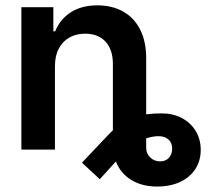

<svg xmlns="http://www.w3.org/2000/svg" viewBox="-20 -557 797 715"><path d="M184.6 0H59.6V-530.3H178.7V-440.4H185.5Q204.1 -486.3 244.4 -511.7Q284.7 -537.1 342.8 -537.1Q397.9 -537.1 439.2 -513.7Q480.5 -490.2 502.7 -445.3Q524.9 -400.4 524.4 -337.9V-131.3Q551.3 -134.8 582 -134.8Q623.5 -134.8 656.5 -117.7Q689.5 -100.6 708.5 -69.6Q727.5 -38.6 727.5 1Q727.5 41 707.8 72Q688 103 651.1 120.4Q614.3 137.7 565.4 137.7Q508.8 137.7 468.8 113Q428.7 88.4 411.6 44.4L351.6 110.4L285.2 48.8L373 -43.9Q389.2 -61.5 400.4 -71.8V-318.4Q400.4 -372.1 373 -401.9Q345.7 -431.6 296.9 -431.6Q263.7 -431.6 238.3 -417.2Q212.9 -402.8 198.7 -375.7Q184.6 -348.6 184.6 -310.5ZM576.2 43.9Q596.7 43.9 608.9 30.8Q621.1 17.6 621.1 -3.9Q621.1 -25.4 607.4 -37.6Q593.8 -49.8 571.3 -49.8Q551.8 -50.3 524.4 -42V-5.9Q524.4 15.1 539.6 29.5Q554.7 43.9 576.2 43.9Z"/></svg>

Font: Pretendard SemiBold
Style: Regular
Weight: 600
Designer: Base glyphs from Inter by Rasmus Andersson; Hangeul glyphs from Noto Sans CJK(Source Han Sans) by Jang Soo-young and Kan
Foundry: Kil Hyung-jin
Version: Version 1.309